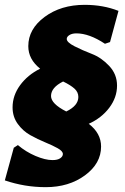

<svg xmlns="http://www.w3.org/2000/svg" viewBox="-37 -678 515 794"><path d="M313 -658Q390 -658 453 -633L418 -504L397 -497Q332 -540 279 -540Q261 -540 250 -533Q239 -526 239 -517Q239 -503 271.5 -486.5Q304 -470 343 -455Q382 -440 414.5 -405.5Q447 -371 447 -324Q447 -275 415 -232.5Q383 -190 330 -166Q381 -127 381 -72Q381 -2 314.5 47Q248 96 152 96Q65 96 -17 68L20 -67L37 -78Q70 -50 110 -33Q150 -16 180 -16Q201 -16 212 -23.5Q223 -31 223 -41Q223 -53 201.5 -65Q180 -77 149.5 -89.5Q119 -102 88.5 -119Q58 -136 36.5 -165.5Q15 -195 15 -234Q15 -283 46 -325.5Q77 -368 129 -394Q80 -433 80 -487Q80 -558 147.5 -608Q215 -658 313 -658ZM174 -281Q174 -249 237 -217Q287 -241 287 -277Q287 -297 271 -311.5Q255 -326 224 -341Q174 -316 174 -281Z"/></svg>

Font: Alegreya Sans SC Black
Style: Italic
Weight: 900
Italic angle: -7°
Designer: Juan Pablo del Peral
Foundry: Huerta Tipografica
Version: Version 2.007